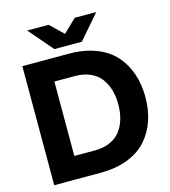

<svg xmlns="http://www.w3.org/2000/svg" viewBox="-130 -1018 995 1122"><g transform="rotate(-15 367.0 -457.0)"><path d="M58.1 0V-720.2H338.9Q431.2 -720.2 502.4 -692.9Q573.7 -665.5 617.7 -616.5Q661.6 -567.4 683.8 -502.7Q706.1 -438 706.1 -359.9Q706.1 -281.7 683.8 -217.3Q661.6 -152.8 617.7 -103.8Q573.7 -54.7 502.4 -27.3Q431.2 0 338.9 0ZM139.2 -914.1H269L348.1 -837.9L426.8 -914.1H557.1L431.2 -768.1H265.1ZM215.8 -134.8H338.9Q391.6 -134.8 431.4 -152.1Q471.2 -169.4 494.9 -200.4Q518.6 -231.4 530.3 -271.2Q542 -311 542 -359.9Q542 -408.7 530.3 -448.5Q518.6 -488.3 494.9 -519.3Q471.2 -550.3 431.4 -567.6Q391.6 -585 338.9 -585H215.8Z"/></g></svg>

Font: Aspekta 400
Style: Bold
Weight: 700
Designer: Ivo Dolenc
Version: Version 2.000